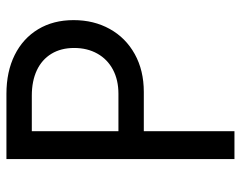

<svg xmlns="http://www.w3.org/2000/svg" viewBox="-97 -663 760 606"><g transform="rotate(-90 283.0 -360.0)"><path d="M84 -719.7H290Q359.9 -719.7 412.4 -693.6Q464.8 -667.5 493.7 -619.6Q522.5 -571.8 522.5 -507.8Q522.5 -443.8 494.6 -393.6Q466.8 -343.3 415.3 -314.7Q363.8 -286.1 295.9 -286.1H171.9V0H84ZM290 -366.2Q333.5 -366.2 366.2 -383.5Q398.9 -400.9 416.7 -432.6Q434.6 -464.4 434.6 -505.9Q434.6 -547.4 416.3 -577.6Q397.9 -607.9 364 -623.8Q330.1 -639.6 284.2 -639.6H171.9V-366.2Z"/></g></svg>

Font: Reddit Sans Chocolate
Style: Regular
Weight: 400
Designer: Stephen Hutchings
Foundry: Reddit
Version: Version 1.013